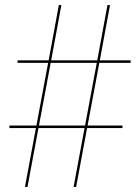

<svg xmlns="http://www.w3.org/2000/svg" viewBox="-20 -734 550 754"><path d="M78 0H88L131 -231H312L269 0H279L322 -231H461V-241H324L370 -487H493V-497H372L412 -714H402L362 -497H181L221 -714H211L171 -497H49V-487H169L123 -241H17V-231H121ZM133 -241 179 -487H360L314 -241Z"/></svg>

Font: Noto Serif Display SemiCondensed SemiBold
Style: Regular
Weight: 600
Width: 4
Designer: Monotype Design Team
Foundry: Monotype Imaging Inc.
Version: Version 2.009